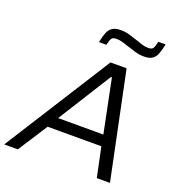

<svg xmlns="http://www.w3.org/2000/svg" viewBox="-178 -1035 1083 1165"><g transform="rotate(20 363.5 -452.5)"><path d="M-21 0 415 -688H519L662 0H577L537 -191H190L67 0ZM232 -262H524L454 -606H448ZM307 -780Q315 -820 325 -844.5Q335 -869 354.5 -881.5Q374 -894 408 -894Q437 -894 464 -886Q491 -878 518 -869Q539 -862 558.5 -855.5Q578 -849 600 -849Q623 -849 630.5 -861Q638 -873 645 -905H692Q684 -865 674 -840Q664 -815 645 -803Q626 -791 592 -791Q562 -791 535 -799.5Q508 -808 482 -816Q461 -823 441 -829Q421 -835 400 -835Q378 -835 370 -823.5Q362 -812 355 -780Z"/></g></svg>

Font: Saira SemiExpanded
Style: Italic
Weight: 400
Width: 6
Italic angle: -12°
Designer: Hector Gatti with collaboration of the Omnibus-Type team
Foundry: Omnibus-Type
Version: Version 1.101